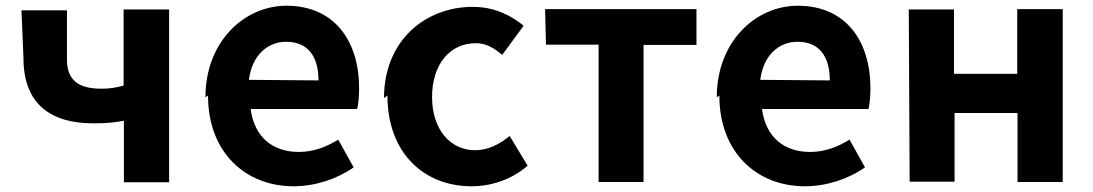

<svg xmlns="http://www.w3.org/2000/svg" viewBox="-20 -595 3820 671"><path d="M62 -392C62 -228 161 -164 306 -164C356 -164 379 -167 413 -173V42H571V-562H412V-296C387 -289 365 -285 335 -285C250 -285 214 -318 214 -387V-559H55Z M707 -261C707 -62 838 56 1006 56C1081 56 1157 31 1216 -10L1162 -107C1118 -80 1074 -64 1024 -64C934 -64 869 -115 856 -214H1228C1232 -228 1235 -257 1235 -286C1235 -453 1148 -575 981 -575C836 -575 698 -452 698 -255ZM850 -316C861 -404 917 -449 980 -449C1057 -449 1093 -397 1093 -314Z M1334 -261C1334 -61 1461 56 1628 56C1694 56 1767 34 1824 -16L1761 -120C1727 -91 1685 -70 1641 -70C1553 -70 1490 -143 1490 -256C1490 -370 1552 -444 1643 -444C1677 -444 1705 -429 1735 -403L1810 -505C1765 -542 1707 -571 1632 -571C1467 -571 1322 -454 1322 -252Z M1888 -439H2072V41H2229V-438H2414V-563H1885Z M2494 -261C2494 -62 2625 56 2793 56C2868 56 2944 31 3003 -10L2949 -107C2905 -80 2861 -64 2811 -64C2721 -64 2656 -115 2643 -214H3015C3019 -228 3022 -257 3022 -286C3022 -453 2935 -575 2768 -575C2623 -575 2485 -452 2485 -255ZM2637 -316C2648 -404 2704 -449 2767 -449C2844 -449 2880 -397 2880 -314Z M3159 40H3316V-200H3536V41H3694V-563H3535V-337H3314V-562H3156Z"/></svg>

Font: GenEiGothic-pro-Regular
Style: Bold
Weight: 700
Designer: Ryoko NISHIZUKA (kana & ideographs); Paul D. Hunt (Latin, Greek & Cyrillic); Wenlong ZHANG (bopomofo); Sandoll Communica
Foundry: Adobe Systems Incorporated; o_tamon
Version: Version 1.000.140830